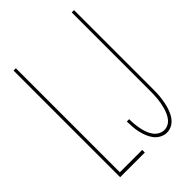

<svg xmlns="http://www.w3.org/2000/svg" viewBox="-218 -831 936 936"><g transform="rotate(-45 250.0 -363.5)"><path d="M53 0V-735H69V-18H223V0ZM368 8Q350 8 333 -1Q316 -10 304.5 -25Q293 -40 286 -58Q279 -76 275 -94Q271 -112 269.5 -131Q268 -150 268 -168Q268 -169 268 -169Q268 -169 268 -169H284Q284 -169 284 -169Q284 -169 284 -169Q284 -152 285.5 -135.5Q287 -119 290 -103Q293 -87 298.5 -71Q304 -55 313.5 -41Q323 -27 337.5 -18.5Q352 -10 368 -10Q382 -10 395 -16.5Q408 -23 416.5 -34Q425 -45 431 -58Q437 -71 441 -84.5Q445 -98 447.5 -111.5Q450 -125 451.5 -139Q453 -153 453.5 -167Q454 -181 454 -195V-735H470V-195Q470 -179 469.5 -163.5Q469 -148 467 -132.5Q465 -117 462 -101.5Q459 -86 454 -71Q449 -56 442 -42Q435 -28 424 -16.5Q413 -5 398.5 1.5Q384 8 368 8Z"/></g></svg>

Font: Zed Mono Thin
Style: Regular
Weight: 100
Monospace: yes
Designer: Belleve Invis
Foundry: Belleve Invis
Version: Version 1.0.0; ttfautohint (v1.8.4)